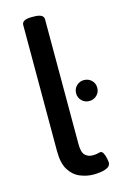

<svg xmlns="http://www.w3.org/2000/svg" viewBox="-117 -807 562 868"><g transform="rotate(-15 163.5 -373.0)"><path d="M210 7Q179 7 148 -5.5Q117 -18 97 -49.5Q77 -81 77 -138V-728Q77 -753 122 -753H133Q179 -753 179 -728V-143Q179 -105 193 -91.5Q207 -78 228 -78Q245 -78 252.5 -80.5Q260 -83 266 -83Q274 -83 279.5 -71Q285 -59 287.5 -46Q290 -33 290 -29Q290 -13 276 -5.5Q262 2 243 4.5Q224 7 210 7ZM277 -319Q257 -319 242.5 -333Q228 -347 228 -368Q228 -389 242.5 -403Q257 -417 277 -417Q298 -417 312.5 -403Q327 -389 327 -368Q327 -347 312.5 -333Q298 -319 277 -319Z"/></g></svg>

Font: Asap Medium
Style: Regular
Weight: 500
Designer: Pablo Cosgaya
Foundry: Omnibus-Type
Version: Version 3.001; ttfautohint (v1.8.3)